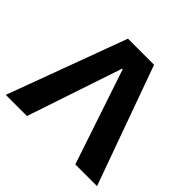

<svg xmlns="http://www.w3.org/2000/svg" viewBox="-160 -818 988 988"><g transform="rotate(45 334.0 -324.5)"><path d="M508 0H666L432 -649H242L2 0H156L330 -519H334Z"/></g></svg>

Font: Play
Style: Bold
Weight: 700
Designer: Jonas Hecksher
Foundry: Jonas Hecksher, Playtypeª, e-types AS
Version: Version 1.002